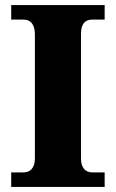

<svg xmlns="http://www.w3.org/2000/svg" viewBox="-20 -734 455 754"><path d="M24 0V-57H72Q84 -57 94 -62Q104 -67 110.5 -79.5Q117 -92 117 -113V-598Q117 -621 110.5 -634Q104 -647 94 -652Q84 -657 72 -657H24V-714H391V-657H342Q329 -657 319 -651.5Q309 -646 303.5 -633.5Q298 -621 298 -598V-114Q298 -93 304 -80.5Q310 -68 320 -62.5Q330 -57 342 -57H391V0Z"/></svg>

Font: Noto Serif Thai ExtraBold
Style: Regular
Weight: 800
Version: Version 2.001